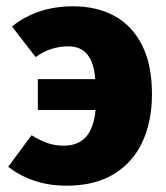

<svg xmlns="http://www.w3.org/2000/svg" viewBox="-20 -571 526 609"><path d="M191 18Q84 18 6 -42L80 -142Q108 -125 131 -117Q154 -109 183 -109Q273 -109 283 -222H100V-320H282Q275 -424 197 -424Q140 -424 93 -390L18 -487Q98 -551 212 -551Q286 -551 342 -521Q398 -491 430 -429Q462 -367 462 -272Q462 -187 432 -121.5Q402 -56 341.5 -19Q281 18 191 18Z"/></svg>

Font: Trujillo ExtraBold
Style: Regular
Weight: 800
Designer: Fira Sans original fonts by bBox Type GmbH, Carrois Corporate GbR, & Edenspiekermann AG / Changes by Cristiano Sobral
Foundry: Fira Sans original fonts by bBox Type GmbH, Carrois Corporate GbR, & Edenspiekermann AG / Changes by Cristiano Sobral
Version: Version 4.301;July 28, 2020;FontCreator 13.0.0.2655 64-bit